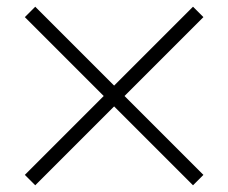

<svg xmlns="http://www.w3.org/2000/svg" viewBox="-20 -586 680 572"><path d="M586 -65 351 -300 586 -535 555 -566 320 -331 85 -566 54 -535 289 -300 54 -65 85 -34 320 -269 555 -34Z"/></svg>

Font: Perun Light
Style: Regular
Weight: 300
Foundry: Copyright (c) Stefan Peev, Context Ltd, 2016
Version: Version 1.089